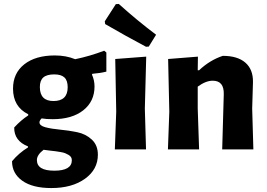

<svg xmlns="http://www.w3.org/2000/svg" viewBox="-20 -757 1353 973"><path d="M258 -476Q315 -476 361 -457Q434 -472 508 -500L519 -491V-394Q487 -386 448 -383L446 -379Q459 -350 459 -319Q459 -243 402 -198Q345 -153 247 -153Q214 -153 191 -157Q180 -146 180 -137Q180 -120 210.5 -112Q241 -104 284.5 -100Q328 -96 371.5 -87Q415 -78 445.5 -49.5Q476 -21 476 27Q476 102 410.5 149Q345 196 240 196Q145 196 93 159Q41 122 41 60Q75 19 122 -10V-15Q51 -43 52 -111Q87 -149 123 -172V-178Q46 -216 46 -308Q46 -386 103 -431Q160 -476 258 -476ZM255 -380Q217 -380 199.5 -364.5Q182 -349 182 -316Q182 -245 251 -245Q323 -245 323 -315Q323 -349 306.5 -364.5Q290 -380 255 -380ZM167 54Q167 108 255 108Q344 108 344 55Q344 46 340 39.5Q336 33 327.5 28Q319 23 310.5 19.5Q302 16 287 13.5Q272 11 261.5 9.5Q251 8 231.5 6Q212 4 201 2Q167 28 167 54Z M582 -737Q674 -654 771 -581L734 -521L720 -520Q618 -574 513 -635L511 -649L567 -736ZM562 0 569 -191 564 -458 721 -470 714 -207 720 0Z M983 -470 982 -401H989Q1043 -452 1109 -474Q1184 -474 1223.5 -439.5Q1263 -405 1262 -341L1258 -207L1264 0H1106L1114 -279Q1116 -348 1058 -348Q1023 -348 982 -318V-207L989 0H831L838 -191L832 -458Z"/></svg>

Font: Alegreya Sans SC ExtraBold
Style: Regular
Weight: 800
Designer: Juan Pablo del Peral
Foundry: Huerta Tipografica
Version: Version 2.007